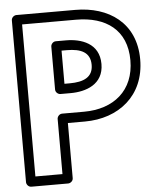

<svg xmlns="http://www.w3.org/2000/svg" viewBox="-58 -900 809 975"><g transform="rotate(-5 346.0 -412.5)"><path d="M250 -431H302C379 -431 471 -460.1 471 -565C471 -670.7 379.1 -700 302 -700H250C234.9 -700 225 -685.7 225 -675V-456C225 -440.9 239.3 -431 250 -431ZM275 -481V-650H302C372.9 -650 421 -629.3 421 -565C421 -501.9 373 -481 302 -481ZM87 -800H362C514 -800 619 -725.9 619 -571C619 -416.1 512.4 -331 362 -331H250C234.9 -331 225 -316.7 225 -306V-25H87ZM62 -850C51.3 -850 37 -840.1 37 -825V0C37 10.7 46.9 25 62 25H250C260.7 25 275 15.1 275 0V-281H362C533.6 -281 669 -385.9 669 -571C669 -758.1 532 -850 362 -850Z"/></g></svg>

Font: Hussar Ekologiczny
Style: Regular
Weight: 400
Foundry: Cannot Into Space Fonts
Version: Version 0.97